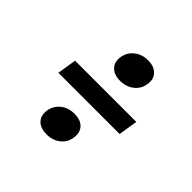

<svg xmlns="http://www.w3.org/2000/svg" viewBox="-143 -775 887 887"><g transform="rotate(45 300.0 -332.0)"><path d="M329 -460Q290 -460 269 -482Q248 -504 254 -540Q260 -575 287.5 -597Q315 -619 355 -619Q394 -619 415 -597Q436 -575 430 -540Q425 -504 397 -482Q369 -460 329 -460ZM102 -285 117 -379H517L502 -285ZM264 -45Q224 -45 203.5 -66.5Q183 -88 188 -124Q194 -160 221.5 -182Q249 -204 289 -204Q329 -204 349.5 -182Q370 -160 364 -124Q359 -88 331 -66.5Q303 -45 264 -45Z"/></g></svg>

Font: NKDuy Mono SemiBold
Style: Italic
Weight: 600
Italic angle: -9°
Monospace: yes
Designer: NKDuy
Foundry: NKDuy
Version: Version 2.251; ttfautohint (v1.8.4.7-5d5b)